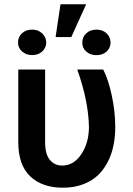

<svg xmlns="http://www.w3.org/2000/svg" viewBox="-20 -872 627 902"><path d="M241.2 -697.8 264.2 -852.1H384.8L314.9 -697.8ZM366.7 -671.9Q366.2 -697.8 385 -715.3Q403.8 -732.9 433.1 -732.9Q461.9 -732.9 480.5 -715.6Q499 -698.2 499.5 -671.9Q499 -646.5 480.5 -629.6Q461.9 -612.8 433.1 -612.8Q403.8 -612.8 385 -629.9Q366.2 -647 366.7 -671.9ZM64.9 -672.4Q64.5 -697.8 83 -715.3Q101.6 -732.9 130.9 -732.9Q159.2 -732.9 178 -715.3Q196.8 -697.8 197.3 -672.4Q196.8 -647 178.2 -630.1Q159.7 -613.3 130.9 -613.3Q102.1 -613.3 83.3 -630.4Q64.5 -647.5 64.9 -672.4ZM65.9 -545.4H191.9V-204.6Q191.9 -147 214.4 -120.6Q236.8 -94.2 271.5 -94.2Q327.1 -94.2 362.5 -148.2Q397.9 -202.1 397.9 -276.9Q395 -400.4 342.8 -545.4H464.8Q488.8 -499 504.9 -424.6Q521 -350.1 521.5 -276.9Q521.5 -229 512.7 -186.8Q503.9 -144.5 484.6 -108.2Q465.3 -71.8 437 -45.9Q408.7 -20 367.4 -5.1Q326.2 9.8 275.4 9.8Q177.7 9.8 121.6 -43.9Q65.4 -97.7 65.9 -206.1Z"/></svg>

Font: Interop SemBd
Style: Regular
Weight: 600
Designer: Rasmus Andersson, Google, Jang Haemin
Foundry: jhaemin
Version: Version 1.007